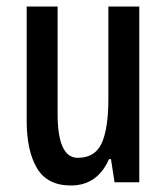

<svg xmlns="http://www.w3.org/2000/svg" viewBox="-20 -626 511 590"><path d="M408 -606V-66H332L321 -137H315Q279 -56 198 -56Q125 -56 93.5 -109.5Q62 -163 62 -254V-606H157V-276Q157 -141 219 -141Q272 -141 292.5 -186Q313 -231 313 -322V-606Z"/></svg>

Font: Noto Sans Malayalam UI ExtraCondensed Medium
Style: Regular
Weight: 500
Width: 2
Designer: Jelle Bosma - Monotype Design Team
Foundry: Monotype Imaging Inc.
Version: Version 2.104; ttfautohint (v1.8.4.7-5d5b)